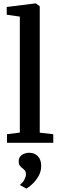

<svg xmlns="http://www.w3.org/2000/svg" viewBox="-20 -839 350 1128"><path d="M96.5 -60V-741.5L19.5 -752.5V-798L187.5 -819H190.5L213.5 -802.5V-59.5L293 -50.5V0H21V-50.5ZM222 136Q222 169.5 205.5 197.2Q189 225 168.2 243.8Q147.5 262.5 135 269H134L100 249.5L99 243.5Q113 236 122.8 217.2Q132.5 198.5 132.5 185.5Q132.5 170.5 126 162.5Q119.5 154.5 111.5 149Q103.5 143.5 96.8 134.5Q90 125.5 90 108.5Q90 89.5 100.5 78.5Q111 67.5 125 63Q139 58.5 148 58.5H151Q183 58.5 202.5 78.8Q222 99 222 136Z"/></svg>

Font: Merriweather 28pt SemiBold
Style: Regular
Weight: 600
Version: Version 2.100